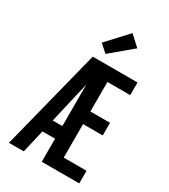

<svg xmlns="http://www.w3.org/2000/svg" viewBox="-234 -1100 1069 1211"><g transform="rotate(30 300.0 -494.5)"><path d="M34 0 220 -735H546V-643H380V-428H523V-336H380V-92H546V0H273V-168H181L142 0ZM273 -260V-564Q269 -545 265 -526.5Q261 -508 256 -490L203 -260ZM281 -790 225 -840 363 -989 437 -921Z"/></g></svg>

Font: Iosevka Custom SmBdEx
Style: Regular
Weight: 600
Width: 7
Monospace: yes
Designer: Belleve Invis
Foundry: Belleve Invis
Version: Version 11.2.4; ttfautohint (v1.8.4)